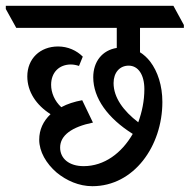

<svg xmlns="http://www.w3.org/2000/svg" viewBox="-62 -644 653 661"><path d="M256 -3C399 -3 497 -141 497 -293C497 -349 481 -398 455 -432C445 -445 433 -456 420 -464V-548H571V-558L535 -624H-42V-613L-6 -548H340V-479C290 -471 259 -432 259 -378C259 -306 309 -237 395 -183C357 -117 297 -72 226 -72C176 -72 145 -98 145 -136C145 -178 185 -207 258 -222L221 -299C194 -294 169 -286 149 -275C126 -296 114 -325 114 -352C114 -395 142 -422 182 -422C191 -422 201 -420 210 -417L223 -449C202 -470 172 -484 138 -484C76 -484 32 -442 32 -381C32 -328 63 -282 112 -251C87 -227 73 -198 73 -163C73 -122 97 -81 133 -50C167 -22 210 -3 256 -3ZM329 -358C329 -394 350 -418 381 -418C413 -418 435 -388 435 -337C435 -297 427 -259 414 -223C363 -262 329 -308 329 -358Z"/></svg>

Font: Noto Serif Devanagari Condensed Medium
Style: Regular
Weight: 500
Width: 3
Designer: Universal Thirst, Indian Type Foundry and the Monotype Design Team
Foundry: Monotype Imaging Inc.
Version: Version 2.004